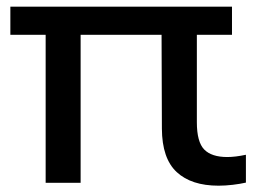

<svg xmlns="http://www.w3.org/2000/svg" viewBox="-20 -564 794 593"><path d="M121 0.5V-456.5H12V-543.5H696.5V-456.5H588V-186.5Q588 -125.5 610.8 -102.2Q633.5 -79 682 -79Q706.5 -79 739.5 -86V0Q722 4 698.8 6.8Q675.5 9.5 655 9.5Q571 9.5 525.8 -32.5Q480.5 -74.5 480 -166.5L479 -456.5H229V0.5Z"/></svg>

Font: Encode Sans Expanded Medium
Style: Regular
Weight: 500
Width: 7
Designer: Multiple Designers
Foundry: Impallari Type
Version: Version 3.000; ttfautohint (v1.8.3) -l 8 -r 50 -G 200 -x 14 